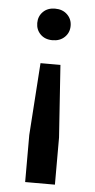

<svg xmlns="http://www.w3.org/2000/svg" viewBox="-51 -525 366 739"><g transform="rotate(5 132.5 -155.5)"><path d="M75 182V0L94 -279H171L190 0V182ZM132 -371Q103 -371 85.5 -388.5Q68 -406 68 -432Q68 -458 85.5 -475.5Q103 -493 132 -493Q161 -493 179 -475.5Q197 -458 197 -432Q197 -406 179 -388.5Q161 -371 132 -371Z"/></g></svg>

Font: Gantari SemiBold
Style: Regular
Weight: 600
Designer: Anugrah Pasau
Foundry: Lafontype
Version: Version 1.000; ttfautohint (v1.8.4)